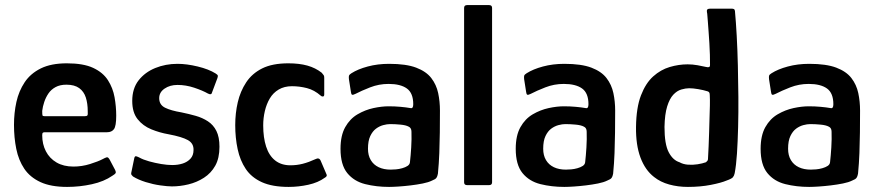

<svg xmlns="http://www.w3.org/2000/svg" viewBox="-20 -728 3444 755"><path d="M35 -237Q35 -284 44.5 -327Q54 -370 77 -404.5Q100 -439 140.5 -459Q181 -479 243 -479Q308 -479 346.5 -461Q385 -443 404.5 -412.5Q424 -382 430.5 -345.5Q437 -309 437 -273Q437 -232 428 -220Q419 -208 401 -208H156Q151 -208 148.5 -206Q146 -204 146 -196Q146 -161 160.5 -133Q175 -105 202.5 -89Q230 -73 269 -73Q302 -73 334 -83Q366 -93 383 -102Q394 -108 400 -109.5Q406 -111 413 -97L432 -61Q437 -51 434.5 -47Q432 -43 422 -37Q389 -14 341 -3.5Q293 7 244 7Q180 7 139 -12Q98 -31 75.5 -64.5Q53 -98 44 -142.5Q35 -187 35 -237ZM325 -291Q325 -321 317.5 -344.5Q310 -368 291.5 -381.5Q273 -395 241 -395Q216 -395 198.5 -385.5Q181 -376 170.5 -360.5Q160 -345 154 -327Q148 -309 146 -292Q146 -278 147 -274.5Q148 -271 156 -271H312Q321 -271 323.5 -274Q326 -277 325 -291Z M508 -106Q510 -115 515.5 -113.5Q521 -112 527 -109Q543 -100 566.5 -93.5Q590 -87 614 -83Q638 -79 657 -79Q680 -79 698.5 -85Q717 -91 729 -104Q741 -117 741 -138Q742 -164 719 -177Q696 -190 643 -200Q608 -206 575 -219.5Q542 -233 521 -259.5Q500 -286 500 -331Q500 -380 525 -412Q550 -444 590.5 -460.5Q631 -477 678 -477Q714 -477 757.5 -466.5Q801 -456 828 -439Q836 -434 836.5 -430.5Q837 -427 835 -421L814 -365Q812 -353 798 -360Q777 -372 744 -383Q711 -394 678 -394Q648 -394 627 -379.5Q606 -365 606 -342Q606 -316 629 -304.5Q652 -293 694 -286Q723 -280 749.5 -272.5Q776 -265 797.5 -251Q819 -237 831 -213Q843 -189 843 -151Q843 -106 826.5 -76.5Q810 -47 782 -29Q754 -11 721 -3Q688 5 656 5Q639 5 610.5 1Q582 -3 553 -12Q524 -21 503 -34Q500 -37 497.5 -40Q495 -43 496 -48Z M1115 7Q1051 7 1010 -11.5Q969 -30 946.5 -63.5Q924 -97 914.5 -141.5Q905 -186 905 -236Q905 -283 915 -326Q925 -369 948 -404Q971 -439 1011 -459Q1051 -479 1114 -479Q1157 -479 1189 -470Q1221 -461 1245 -442Q1251 -435 1253 -432Q1255 -429 1255 -422V-357Q1255 -349 1250 -348.5Q1245 -348 1241 -352Q1216 -374 1187 -381.5Q1158 -389 1128 -389Q1098 -389 1076 -376Q1054 -363 1041 -341Q1028 -319 1021.5 -291.5Q1015 -264 1015 -235Q1015 -187 1026.5 -151.5Q1038 -116 1062 -97Q1086 -78 1122 -78Q1147 -78 1170.5 -84Q1194 -90 1220 -102Q1235 -110 1241 -96L1262 -47Q1266 -40 1264.5 -36Q1263 -32 1257 -29Q1231 -10 1192.5 -1.5Q1154 7 1115 7Z M1510 7Q1460 7 1416 -4Q1372 -15 1345.5 -47.5Q1319 -80 1319 -143Q1319 -195 1337.5 -228Q1356 -261 1386 -278.5Q1416 -296 1448.5 -303Q1481 -310 1508 -310Q1532 -310 1554.5 -308Q1577 -306 1594 -303Q1605 -300 1605 -318Q1605 -362 1580 -380Q1555 -398 1508 -398Q1470 -398 1435.5 -384.5Q1401 -371 1378 -359Q1368 -354 1364.5 -355.5Q1361 -357 1360 -366L1352 -417Q1351 -427 1352.5 -431Q1354 -435 1362 -440Q1387 -456 1426 -466.5Q1465 -477 1510 -477Q1577 -477 1616.5 -462Q1656 -447 1676 -421Q1696 -395 1703 -362Q1710 -329 1710 -293Q1710 -248 1709.5 -207Q1709 -166 1707.5 -126Q1706 -86 1702 -45Q1700 -34 1696 -28.5Q1692 -23 1679 -18Q1665 -11 1642.5 -6.5Q1620 -2 1595 1Q1570 4 1547.5 5.5Q1525 7 1510 7ZM1516 -61Q1525 -61 1537 -62Q1549 -63 1561.5 -66.5Q1574 -70 1582.5 -75.5Q1591 -81 1592 -90Q1595 -116 1597 -148.5Q1599 -181 1598 -210Q1598 -225 1587 -230Q1576 -236 1554.5 -238Q1533 -240 1514 -240Q1502 -240 1487 -236Q1472 -232 1458.5 -222Q1445 -212 1436 -193Q1427 -174 1427 -143Q1427 -117 1438 -98.5Q1449 -80 1469 -70.5Q1489 -61 1516 -61Z M1805 -11V-697Q1805 -708 1817 -708H1903Q1915 -708 1915 -697V-11Q1915 0 1903 0H1817Q1805 0 1805 -11Z M2199 7Q2149 7 2105 -4Q2061 -15 2034.5 -47.5Q2008 -80 2008 -143Q2008 -195 2026.5 -228Q2045 -261 2075 -278.5Q2105 -296 2137.5 -303Q2170 -310 2197 -310Q2221 -310 2243.5 -308Q2266 -306 2283 -303Q2294 -300 2294 -318Q2294 -362 2269 -380Q2244 -398 2197 -398Q2159 -398 2124.5 -384.5Q2090 -371 2067 -359Q2057 -354 2053.5 -355.5Q2050 -357 2049 -366L2041 -417Q2040 -427 2041.5 -431Q2043 -435 2051 -440Q2076 -456 2115 -466.5Q2154 -477 2199 -477Q2266 -477 2305.5 -462Q2345 -447 2365 -421Q2385 -395 2392 -362Q2399 -329 2399 -293Q2399 -248 2398.5 -207Q2398 -166 2396.5 -126Q2395 -86 2391 -45Q2389 -34 2385 -28.5Q2381 -23 2368 -18Q2354 -11 2331.5 -6.5Q2309 -2 2284 1Q2259 4 2236.5 5.5Q2214 7 2199 7ZM2205 -61Q2214 -61 2226 -62Q2238 -63 2250.5 -66.5Q2263 -70 2271.5 -75.5Q2280 -81 2281 -90Q2284 -116 2286 -148.5Q2288 -181 2287 -210Q2287 -225 2276 -230Q2265 -236 2243.5 -238Q2222 -240 2203 -240Q2191 -240 2176 -236Q2161 -232 2147.5 -222Q2134 -212 2125 -193Q2116 -174 2116 -143Q2116 -117 2127 -98.5Q2138 -80 2158 -70.5Q2178 -61 2205 -61Z M2481 -229Q2482 -305 2500.5 -353Q2519 -401 2548.5 -427.5Q2578 -454 2613.5 -464.5Q2649 -475 2684 -475Q2703 -475 2723 -471.5Q2743 -468 2755 -465Q2763 -463 2767.5 -464Q2772 -465 2772 -473Q2772 -491 2771.5 -513Q2771 -535 2769.5 -557.5Q2768 -580 2766.5 -602Q2765 -624 2763.5 -643Q2762 -662 2761 -674Q2758 -688 2761.5 -691Q2765 -694 2773 -694H2856Q2862 -694 2865.5 -692.5Q2869 -691 2870 -685Q2874 -642 2877 -587Q2880 -532 2881.5 -470.5Q2883 -409 2883.5 -347.5Q2884 -286 2882.5 -228.5Q2881 -171 2878 -124.5Q2875 -78 2869 -47Q2867 -37 2862 -31Q2857 -25 2837 -18Q2816 -9 2775 -1Q2734 7 2685 7Q2646 7 2611.5 -2.5Q2577 -12 2552 -32Q2517 -59 2498.5 -108.5Q2480 -158 2481 -229ZM2593 -229Q2593 -161 2609.5 -129.5Q2626 -98 2652 -90Q2666 -82 2685 -80.5Q2704 -79 2723 -82Q2742 -85 2756 -90Q2759 -93 2761.5 -95.5Q2764 -98 2764 -103Q2765 -126 2766.5 -153Q2768 -180 2768.5 -208Q2769 -236 2770 -262.5Q2771 -289 2771.5 -313Q2772 -337 2771 -354Q2771 -362 2768.5 -365Q2766 -368 2762 -369Q2746 -374 2725.5 -377.5Q2705 -381 2690 -381Q2676 -381 2659 -376Q2642 -371 2627.5 -355.5Q2613 -340 2603.5 -309.5Q2594 -279 2593 -229Z M3162 7Q3112 7 3068 -4Q3024 -15 2997.5 -47.5Q2971 -80 2971 -143Q2971 -195 2989.5 -228Q3008 -261 3038 -278.5Q3068 -296 3100.5 -303Q3133 -310 3160 -310Q3184 -310 3206.5 -308Q3229 -306 3246 -303Q3257 -300 3257 -318Q3257 -362 3232 -380Q3207 -398 3160 -398Q3122 -398 3087.5 -384.5Q3053 -371 3030 -359Q3020 -354 3016.5 -355.5Q3013 -357 3012 -366L3004 -417Q3003 -427 3004.5 -431Q3006 -435 3014 -440Q3039 -456 3078 -466.5Q3117 -477 3162 -477Q3229 -477 3268.5 -462Q3308 -447 3328 -421Q3348 -395 3355 -362Q3362 -329 3362 -293Q3362 -248 3361.5 -207Q3361 -166 3359.5 -126Q3358 -86 3354 -45Q3352 -34 3348 -28.5Q3344 -23 3331 -18Q3317 -11 3294.5 -6.5Q3272 -2 3247 1Q3222 4 3199.5 5.5Q3177 7 3162 7ZM3168 -61Q3177 -61 3189 -62Q3201 -63 3213.5 -66.5Q3226 -70 3234.5 -75.5Q3243 -81 3244 -90Q3247 -116 3249 -148.5Q3251 -181 3250 -210Q3250 -225 3239 -230Q3228 -236 3206.5 -238Q3185 -240 3166 -240Q3154 -240 3139 -236Q3124 -232 3110.5 -222Q3097 -212 3088 -193Q3079 -174 3079 -143Q3079 -117 3090 -98.5Q3101 -80 3121 -70.5Q3141 -61 3168 -61Z"/></svg>

Font: Glory Thin SemiBold
Style: Regular
Weight: 600
Version: Version 1.011